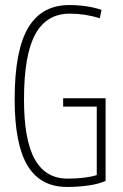

<svg xmlns="http://www.w3.org/2000/svg" viewBox="-20 -730 485 760"><path d="M38 -337Q38 -530 91.5 -620Q145 -710 254 -710Q324 -710 382 -691L375 -658Q345 -667 315.5 -671.5Q286 -676 256 -676Q165 -676 120 -595Q75 -514 75 -336Q75 -175 118 -99Q161 -23 247 -23Q319 -23 363 -37V-308H230V-341H398V-14Q372 -2 331.5 4Q291 10 245 10Q140 10 89 -74.5Q38 -159 38 -337Z"/></svg>

Font: Georama SemiCondensed ExtraLight
Style: Regular
Weight: 200
Width: 4
Designer: Jean-Baptiste Levee
Foundry: Production Type
Version: Version 1.000